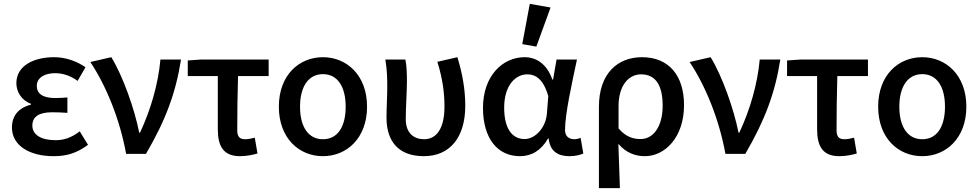

<svg xmlns="http://www.w3.org/2000/svg" viewBox="-20 -799 5080 997"><path d="M42 -137C42 -42 135 12 258 12C324 12 376 -2 437 -47L394 -117C350 -83 310 -71 269 -71C192 -71 148 -100 148 -147C148 -193 182 -216 251 -216C276 -216 302 -215 330 -213V-293C306 -291 286 -290 266 -290C200 -290 171 -314 171 -353C171 -395 211 -419 266 -419C308 -419 347 -405 383 -379L424 -450C377 -482 320 -502 261 -502C157 -502 65 -459 65 -367C65 -323 91 -278 141 -260V-256C84 -241 42 -205 42 -137Z M449 -477C531 -354 602 -181 635 0H738C841 -176 893 -318 920 -490H813C802 -365 763 -229 707 -110H703C679 -231 619 -403 558 -502Z M1111 -128C1111 -40 1140 12 1226 12C1261 12 1293 5 1317 -2L1303 -84C1284 -79 1268 -76 1252 -76C1226 -76 1212 -88 1212 -122C1212 -205 1213 -304 1216 -404H1375V-490H1026L955 -485V-404H1111Z M1428 -245C1428 -81 1533 12 1657 12C1780 12 1886 -81 1886 -245C1886 -409 1780 -502 1657 -502C1533 -502 1428 -409 1428 -245ZM1775 -245C1775 -142 1734 -76 1657 -76C1580 -76 1538 -142 1538 -245C1538 -347 1580 -414 1657 -414C1734 -414 1775 -347 1775 -245Z M1987 -188C1987 -61 2053 12 2181 12C2314 12 2396 -83 2396 -250C2396 -334 2381 -419 2355 -502L2251 -478C2279 -389 2288 -315 2288 -245C2288 -129 2245 -76 2182 -76C2131 -76 2087 -106 2087 -180C2087 -243 2093 -323 2093 -373C2093 -417 2092 -456 2085 -490H1981C1990 -438 1991 -388 1991 -349C1991 -296 1987 -241 1987 -188Z M2731 -779 2692 -570 2765 -557 2839 -760ZM2488 -239C2488 -78 2565 12 2680 12C2741 12 2790 -18 2826 -80H2829C2836 -15 2875 12 2937 12C2970 12 2994 5 3009 -2L2995 -83C2985 -79 2972 -76 2962 -76C2935 -76 2914 -91 2914 -124C2914 -208 2950 -367 2976 -490H2870L2852 -386H2848C2819 -470 2762 -502 2704 -502C2590 -502 2488 -405 2488 -239ZM2820 -211C2815 -137 2760 -77 2704 -77C2638 -77 2598 -133 2598 -240C2598 -356 2657 -413 2718 -413C2761 -413 2802 -388 2827 -300Z M3090 -244V178H3199L3191 -52C3232 -4 3281 12 3329 12C3432 12 3532 -85 3532 -253C3532 -408 3452 -502 3314 -502C3189 -502 3090 -420 3090 -244ZM3421 -251C3421 -138 3370 -77 3307 -77C3270 -77 3232 -86 3192 -132V-248C3192 -356 3245 -413 3309 -413C3387 -413 3421 -352 3421 -251Z M3561 -477C3643 -354 3714 -181 3747 0H3850C3953 -176 4005 -318 4032 -490H3925C3914 -365 3875 -229 3819 -110H3815C3791 -231 3731 -403 3670 -502Z M4223 -128C4223 -40 4252 12 4338 12C4373 12 4405 5 4429 -2L4415 -84C4396 -79 4380 -76 4364 -76C4338 -76 4324 -88 4324 -122C4324 -205 4325 -304 4328 -404H4487V-490H4138L4067 -485V-404H4223Z M4540 -245C4540 -81 4645 12 4769 12C4892 12 4998 -81 4998 -245C4998 -409 4892 -502 4769 -502C4645 -502 4540 -409 4540 -245ZM4887 -245C4887 -142 4846 -76 4769 -76C4692 -76 4650 -142 4650 -245C4650 -347 4692 -414 4769 -414C4846 -414 4887 -347 4887 -245Z"/></svg>

Font: Cambridge Sans Medium
Style: Regular
Weight: 500
Version: Version 2.020;PS 002.020;hotconv 1.0.88;makeotf.lib2.5.64775